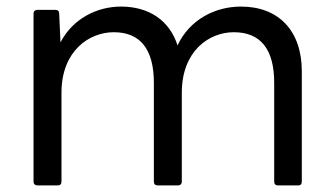

<svg xmlns="http://www.w3.org/2000/svg" viewBox="-20 -539 1018 584"><path d="M156 25C163 25 167 21 167 13V-257C167 -384 251 -441 326 -441C407 -441 448 -389 448 -287V13C448 21 452 25 460 25H522C528 25 533 21 533 13V-257C533 -384 616 -441 691 -441C773 -441 814 -389 814 -287V13C814 21 818 25 826 25H888C894 25 898 21 898 13V-322C898 -445 828 -519 713 -519C635 -519 557 -480 520 -401C496 -476 434 -519 348 -519C275 -519 201 -482 164 -410L160 -498C160 -506 155 -509 148 -509H94C87 -509 82 -505 82 -498V13C82 21 87 25 94 25Z"/></svg>

Font: LINE Seed JP App_OTF Regular
Style: Regular
Weight: 400
Designer: LY Corporation & Fontrix & Fontworks
Version: Version 1.002